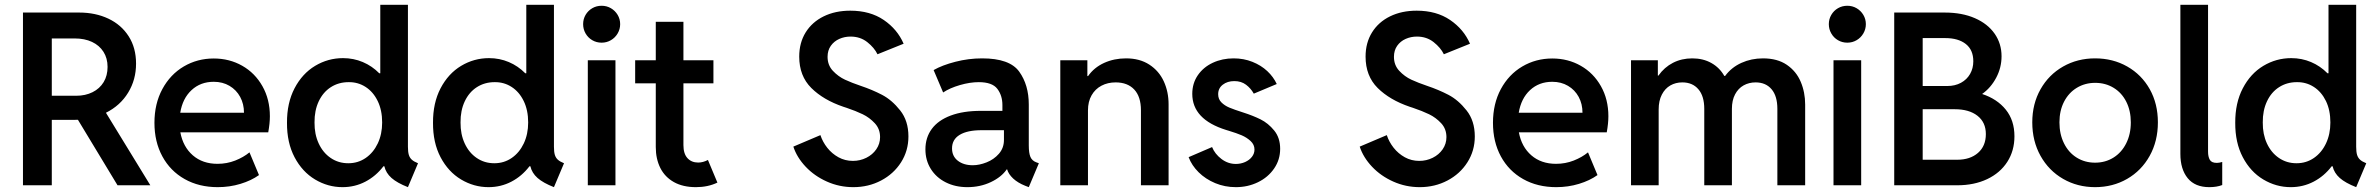

<svg xmlns="http://www.w3.org/2000/svg" viewBox="-20 -772 9914 800"><path d="M75.7 -719.7H310.1Q377.9 -719.7 431.6 -694.3Q485.4 -668.9 516.1 -620.8Q546.9 -572.8 546.9 -506.8Q546.9 -439.9 513.9 -386Q481 -332 421.4 -302.2L606.4 0H469.7L304.7 -272.9Q297.9 -272.5 284.7 -272.5H195.8V0H75.7ZM297.4 -373Q335.9 -373 365.7 -387.9Q395.5 -402.8 411.9 -429.9Q428.2 -457 428.2 -493.2Q428.2 -529.3 411.1 -556.2Q394 -583 363.3 -597.4Q332.5 -611.8 291.5 -611.8H195.8V-373Z M623.5 -260.3Q623.5 -339.8 656.5 -400.9Q689.5 -461.9 745.8 -495.1Q802.2 -528.3 870.6 -528.3Q936 -528.3 989.3 -498Q1042.5 -467.8 1073.5 -412.8Q1104.5 -357.9 1104.5 -287.6Q1104.5 -258.3 1097.7 -220.7H731.4Q742.7 -160.2 783.4 -124.8Q824.2 -89.4 886.2 -89.4Q925.3 -89.4 960 -103Q994.6 -116.7 1019.5 -137.2L1059.1 -42.5Q1026.9 -19.5 981.9 -5.9Q937 7.8 887.2 7.8Q809.1 7.8 749.3 -25.9Q689.5 -59.6 656.5 -120.4Q623.5 -181.2 623.5 -260.3ZM996.6 -302.2Q996.6 -338.9 980.7 -368.2Q964.8 -397.5 936.3 -414.3Q907.7 -431.2 870.6 -431.2Q815.4 -431.2 778.1 -396.5Q740.7 -361.8 731 -302.2Z M1581.5 -79.1H1577.6Q1546.4 -38.1 1502.4 -15.1Q1458.5 7.8 1407.2 7.8Q1346.2 7.8 1292.7 -24.2Q1239.3 -56.2 1207.3 -116.9Q1175.3 -177.7 1175.8 -260.3Q1175.3 -342.8 1207.3 -404.1Q1239.3 -465.3 1293 -497.6Q1346.7 -529.8 1409.2 -529.8Q1453.1 -529.8 1491.7 -513.4Q1530.3 -497.1 1560.1 -466.8H1564.5V-752H1679.7V-160.6Q1679.7 -139.6 1683.3 -127.2Q1687 -114.7 1695.8 -106.7Q1704.6 -98.6 1721.7 -91.8L1679.7 7.8Q1634.8 -9.8 1611.3 -30.5Q1587.9 -51.3 1581.5 -79.1ZM1572.3 -261.7Q1572.3 -313 1553.7 -351.1Q1535.2 -389.2 1503.4 -409.7Q1471.7 -430.2 1432.6 -429.7Q1391.1 -429.7 1358.6 -408.9Q1326.2 -388.2 1308.1 -349.9Q1290 -311.5 1290.5 -261.7Q1290 -212.9 1307.9 -174.3Q1325.7 -135.7 1357.9 -113.8Q1390.1 -91.8 1431.2 -91.8Q1471.7 -91.8 1503.7 -113.8Q1535.6 -135.7 1554 -174.3Q1572.3 -212.9 1572.3 -261.7Z M2189.9 -79.1H2186Q2154.8 -38.1 2110.8 -15.1Q2066.9 7.8 2015.6 7.8Q1954.6 7.8 1901.1 -24.2Q1847.7 -56.2 1815.7 -116.9Q1783.7 -177.7 1784.2 -260.3Q1783.7 -342.8 1815.7 -404.1Q1847.7 -465.3 1901.4 -497.6Q1955.1 -529.8 2017.6 -529.8Q2061.5 -529.8 2100.1 -513.4Q2138.7 -497.1 2168.5 -466.8H2172.9V-752H2288.1V-160.6Q2288.1 -139.6 2291.7 -127.2Q2295.4 -114.7 2304.2 -106.7Q2313 -98.6 2330.1 -91.8L2288.1 7.8Q2243.2 -9.8 2219.7 -30.5Q2196.3 -51.3 2189.9 -79.1ZM2180.7 -261.7Q2180.7 -313 2162.1 -351.1Q2143.6 -389.2 2111.8 -409.7Q2080.1 -430.2 2041 -429.7Q1999.5 -429.7 1967 -408.9Q1934.6 -388.2 1916.5 -349.9Q1898.4 -311.5 1898.9 -261.7Q1898.4 -212.9 1916.3 -174.3Q1934.1 -135.7 1966.3 -113.8Q1998.5 -91.8 2039.6 -91.8Q2080.1 -91.8 2112.1 -113.8Q2144 -135.7 2162.4 -174.3Q2180.7 -212.9 2180.7 -261.7Z M2429.2 -521H2544.4V0H2429.2ZM2409.7 -671.4Q2409.7 -692.4 2419.9 -710Q2430.2 -727.5 2447.8 -737.8Q2465.3 -748 2486.8 -748Q2507.8 -748 2525.4 -737.8Q2543 -727.5 2553.5 -710Q2564 -692.4 2564 -671.4Q2564 -650.4 2553.5 -632.6Q2543 -614.7 2525.4 -604.5Q2507.8 -594.2 2486.8 -594.2Q2465.3 -594.2 2447.8 -604.5Q2430.2 -614.7 2419.9 -632.6Q2409.7 -650.4 2409.7 -671.4Z M2712.4 -159.2V-424.8H2626.5V-521H2712.4V-681.2H2827.6V-521H2952.6V-424.8H2827.6V-167.5Q2827.6 -131.3 2844.5 -113Q2861.3 -94.7 2889.2 -94.7Q2909.2 -94.7 2929.7 -105.5L2969.2 -11.2Q2929.7 7.8 2879.9 7.8Q2825.7 7.8 2788.1 -13.2Q2750.5 -34.2 2731.4 -72Q2712.4 -109.9 2712.4 -159.2Z M3285.6 -161.1 3398.4 -209Q3407.7 -180.7 3427 -156.2Q3446.3 -131.8 3473.6 -116.7Q3501 -101.6 3533.7 -101.6Q3563.5 -101.6 3589.6 -114.5Q3615.7 -127.4 3631.3 -150.1Q3647 -172.9 3647 -200.7Q3647 -234.9 3625 -258.5Q3603 -282.2 3574.7 -295.9Q3546.4 -309.6 3507.3 -322.8L3494.1 -327.1Q3410.6 -355.5 3360.4 -405.5Q3310.1 -455.6 3310.1 -536.1Q3310.1 -593.8 3336.9 -637Q3363.8 -680.2 3412.1 -703.9Q3460.4 -727.5 3522.9 -727.5Q3605.5 -727.5 3662.4 -688.7Q3719.2 -649.9 3745.1 -589.8L3636.2 -545.9Q3623 -573.2 3593.8 -596.4Q3564.5 -619.6 3523.9 -619.6Q3499 -619.6 3477.1 -609.9Q3455.1 -600.1 3441.7 -581.1Q3428.2 -562 3428.2 -535.2Q3428.2 -500.5 3450.4 -476.8Q3472.7 -453.1 3501 -439.9Q3529.3 -426.8 3566.9 -414.1Q3613.8 -398.4 3655 -377Q3696.3 -355.5 3730.7 -312Q3765.1 -268.6 3765.1 -203.6Q3765.1 -144 3734.4 -95.7Q3703.6 -47.4 3651.1 -19.8Q3598.6 7.8 3535.6 7.8Q3477.5 7.8 3425.5 -15.4Q3373.5 -38.6 3336.9 -77.4Q3300.3 -116.2 3285.6 -161.1Z M3835.9 -149.9Q3835.9 -198.7 3862.5 -234.9Q3889.2 -271 3941.2 -290.5Q3993.2 -310.1 4066.9 -310.1H4156.7V-334.5Q4156.7 -374 4135.5 -401.9Q4114.3 -429.7 4058.1 -429.7Q4021.5 -429.7 3979.5 -417.5Q3937.5 -405.3 3909.7 -386.7L3870.1 -480Q3905.8 -500.5 3960.7 -514.6Q4015.6 -528.8 4072.3 -528.8Q4187 -528.8 4226.8 -473.4Q4266.6 -418 4266.6 -336.4V-166Q4266.6 -134.3 4273.4 -118.2Q4280.3 -102.1 4297.9 -95.7L4308.6 -91.8L4266.6 7.8L4251.5 2Q4220.7 -10.3 4201.4 -28.3Q4182.1 -46.4 4176.3 -66.4H4174.8Q4152.8 -34.2 4108.4 -13.2Q4064 7.8 4010.7 7.8Q3960.4 7.8 3920.7 -12.2Q3880.9 -32.2 3858.4 -68.1Q3835.9 -104 3835.9 -149.9ZM4033.2 -83.5Q4060.5 -83.5 4090.8 -95.5Q4121.1 -107.4 4142.1 -131.3Q4163.1 -155.3 4163.1 -189V-229.5H4069.8Q4010.7 -229.5 3978.8 -210.2Q3946.8 -190.9 3946.8 -153.8Q3946.8 -121.1 3970.9 -102.3Q3995.1 -83.5 4033.2 -83.5Z M4397.9 -521H4510.7V-455.1H4513.7Q4538.6 -490.7 4580.3 -509.8Q4622.1 -528.8 4671.9 -528.8Q4729 -528.8 4769 -502.7Q4809.1 -476.6 4829.1 -433.1Q4849.1 -389.6 4849.1 -337.4V0H4733.9V-312.5Q4733.9 -369.1 4706.1 -398.9Q4678.2 -428.7 4628.4 -428.7Q4595.7 -428.7 4569.6 -415Q4543.5 -401.4 4528.3 -375Q4513.2 -348.6 4513.2 -312V0H4397.9Z M4932.6 -117.2 5030.3 -159.2Q5042 -130.4 5069.3 -109.6Q5096.7 -88.9 5129.4 -88.9Q5149.9 -88.9 5168 -96.9Q5186 -105 5196.5 -118.7Q5207 -132.3 5207 -148.9Q5207 -169.4 5190.9 -184.3Q5174.8 -199.2 5153.6 -208.3Q5132.3 -217.3 5101.6 -226.6L5088.9 -230.5Q4947.8 -274.4 4947.8 -380.9Q4947.8 -424.8 4970.9 -458.5Q4994.1 -492.2 5033.4 -510.5Q5072.8 -528.8 5120.1 -528.8Q5162.1 -528.8 5198.2 -514.4Q5234.4 -500 5260.3 -475.8Q5286.1 -451.7 5299.8 -421.9L5204.1 -381.8Q5191.9 -403.8 5171.9 -418.9Q5151.9 -434.1 5123 -434.1Q5094.2 -434.1 5075 -419.2Q5055.7 -404.3 5055.7 -379.4Q5055.7 -358.9 5069.1 -345.5Q5082.5 -332 5102.3 -323.7Q5122.1 -315.4 5160.2 -303.2Q5200.2 -290.5 5232.2 -274.7Q5264.2 -258.8 5289.1 -228.3Q5314 -197.8 5314 -151.9Q5314 -106.4 5288.8 -69.8Q5263.7 -33.2 5221.4 -12.7Q5179.2 7.8 5129.4 7.8Q5083.5 7.8 5043.2 -9Q5002.9 -25.9 4974.1 -54.4Q4945.3 -83 4932.6 -117.2Z M5645.5 -161.1 5758.3 -209Q5767.6 -180.7 5786.9 -156.2Q5806.2 -131.8 5833.5 -116.7Q5860.8 -101.6 5893.6 -101.6Q5923.3 -101.6 5949.5 -114.5Q5975.6 -127.4 5991.2 -150.1Q6006.8 -172.9 6006.8 -200.7Q6006.8 -234.9 5984.9 -258.5Q5962.9 -282.2 5934.6 -295.9Q5906.2 -309.6 5867.2 -322.8L5854 -327.1Q5770.5 -355.5 5720.2 -405.5Q5669.9 -455.6 5669.9 -536.1Q5669.9 -593.8 5696.8 -637Q5723.6 -680.2 5772 -703.9Q5820.3 -727.5 5882.8 -727.5Q5965.3 -727.5 6022.2 -688.7Q6079.1 -649.9 6105 -589.8L5996.1 -545.9Q5982.9 -573.2 5953.6 -596.4Q5924.3 -619.6 5883.8 -619.6Q5858.9 -619.6 5836.9 -609.9Q5814.9 -600.1 5801.5 -581.1Q5788.1 -562 5788.1 -535.2Q5788.1 -500.5 5810.3 -476.8Q5832.5 -453.1 5860.8 -439.9Q5889.2 -426.8 5926.8 -414.1Q5973.6 -398.4 6014.9 -377Q6056.2 -355.5 6090.6 -312Q6125 -268.6 6125 -203.6Q6125 -144 6094.2 -95.7Q6063.5 -47.4 6011 -19.8Q5958.5 7.8 5895.5 7.8Q5837.4 7.8 5785.4 -15.4Q5733.4 -38.6 5696.8 -77.4Q5660.2 -116.2 5645.5 -161.1Z M6200.7 -260.3Q6200.7 -339.8 6233.6 -400.9Q6266.6 -461.9 6323 -495.1Q6379.4 -528.3 6447.8 -528.3Q6513.2 -528.3 6566.4 -498Q6619.6 -467.8 6650.6 -412.8Q6681.6 -357.9 6681.6 -287.6Q6681.6 -258.3 6674.8 -220.7H6308.6Q6319.8 -160.2 6360.6 -124.8Q6401.4 -89.4 6463.4 -89.4Q6502.4 -89.4 6537.1 -103Q6571.8 -116.7 6596.7 -137.2L6636.2 -42.5Q6604 -19.5 6559.1 -5.9Q6514.2 7.8 6464.4 7.8Q6386.2 7.8 6326.4 -25.9Q6266.6 -59.6 6233.6 -120.4Q6200.7 -181.2 6200.7 -260.3ZM6573.7 -302.2Q6573.7 -338.9 6557.9 -368.2Q6542 -397.5 6513.4 -414.3Q6484.9 -431.2 6447.8 -431.2Q6392.6 -431.2 6355.2 -396.5Q6317.9 -361.8 6308.1 -302.2Z M6775.9 -521H6887.7V-457H6890.1Q6914.6 -491.7 6950.7 -510.3Q6986.8 -528.8 7031.2 -528.8Q7076.2 -528.8 7110.6 -509.5Q7145 -490.2 7164.6 -455.6H7168Q7194.3 -491.2 7235.8 -510Q7277.3 -528.8 7325.7 -528.8Q7385.7 -528.8 7425 -502Q7464.4 -475.1 7482.9 -431.4Q7501.5 -387.7 7501.5 -336.4V0H7385.7V-318.4Q7385.7 -371.6 7361.6 -400.1Q7337.4 -428.7 7294.9 -428.7Q7267.6 -428.7 7245.1 -416.3Q7222.7 -403.8 7209.5 -378.9Q7196.3 -354 7196.3 -318.4V0H7081.1V-318.4Q7081.1 -371.6 7056.6 -400.1Q7032.2 -428.7 6989.7 -428.7Q6961.9 -428.7 6939.7 -416Q6917.5 -403.3 6904.3 -377.7Q6891.1 -352.1 6891.1 -315.9V0H6775.9Z M7619.6 -521H7734.9V0H7619.6ZM7600.1 -671.4Q7600.1 -692.4 7610.4 -710Q7620.6 -727.5 7638.2 -737.8Q7655.8 -748 7677.2 -748Q7698.2 -748 7715.8 -737.8Q7733.4 -727.5 7743.9 -710Q7754.4 -692.4 7754.4 -671.4Q7754.4 -650.4 7743.9 -632.6Q7733.4 -614.7 7715.8 -604.5Q7698.2 -594.2 7677.2 -594.2Q7655.8 -594.2 7638.2 -604.5Q7620.6 -614.7 7610.4 -632.6Q7600.1 -650.4 7600.1 -671.4Z M7872.6 -719.7H8083Q8155.3 -719.7 8208.7 -696.3Q8262.2 -672.9 8291 -631.6Q8319.8 -590.3 8319.8 -537.6Q8319.8 -490.2 8297.4 -448Q8274.9 -405.8 8238.8 -380.4Q8301.3 -359.9 8337.4 -315.2Q8373.5 -270.5 8373.5 -204.1Q8373.5 -144 8343.8 -97.7Q8314 -51.3 8259.8 -25.6Q8205.6 0 8135.3 0H7872.6ZM8134.8 -106.4Q8189 -106.4 8221.7 -135Q8254.4 -163.6 8254.4 -213.4Q8254.4 -262.2 8219.5 -289.6Q8184.6 -316.9 8124.5 -316.9H7991.2V-106.4ZM8093.3 -413.6Q8126 -413.6 8150.6 -427Q8175.3 -440.4 8188.7 -463.9Q8202.1 -487.3 8202.1 -516.6Q8202.1 -564 8170.9 -588.6Q8139.6 -613.3 8085.4 -613.3H7991.2V-413.6Z M8447.8 -262.2Q8447.8 -339.4 8482.2 -400.1Q8516.6 -460.9 8576.4 -494.9Q8636.2 -528.8 8709.5 -528.8Q8783.7 -528.8 8843.5 -494.9Q8903.3 -460.9 8937.3 -400.4Q8971.2 -339.8 8971.2 -262.2Q8971.2 -184.1 8937 -122.6Q8902.8 -61 8843 -26.6Q8783.2 7.8 8709.5 7.8Q8636.2 7.8 8576.4 -26.6Q8516.6 -61 8482.2 -122.6Q8447.8 -184.1 8447.8 -262.2ZM8858.4 -262.2Q8858.4 -310.5 8839.6 -347.9Q8820.8 -385.3 8786.9 -406Q8752.9 -426.8 8710 -426.8Q8667.5 -426.8 8633.5 -406.2Q8599.6 -385.7 8580.3 -348.4Q8561 -311 8561 -262.2Q8561 -212.9 8580.1 -174.6Q8599.1 -136.2 8633.1 -115.2Q8667 -94.2 8709.5 -94.2Q8752 -94.2 8785.9 -115.2Q8819.8 -136.2 8839.1 -174.6Q8858.4 -212.9 8858.4 -262.2Z M9064.9 -130.9V-752H9180.2V-140.1Q9180.2 -119.1 9187.5 -106.2Q9194.8 -93.3 9216.8 -93.3Q9226.6 -93.3 9239.3 -97.2V-1Q9216.3 7.8 9185.5 7.8Q9126 7.8 9095.5 -29.5Q9064.9 -66.9 9064.9 -130.9Z M9699.2 -79.1H9695.3Q9664.1 -38.1 9620.1 -15.1Q9576.2 7.8 9524.9 7.8Q9463.9 7.8 9410.4 -24.2Q9356.9 -56.2 9325 -116.9Q9293 -177.7 9293.5 -260.3Q9293 -342.8 9325 -404.1Q9356.9 -465.3 9410.6 -497.6Q9464.4 -529.8 9526.9 -529.8Q9570.8 -529.8 9609.4 -513.4Q9647.9 -497.1 9677.7 -466.8H9682.1V-752H9797.4V-160.6Q9797.4 -139.6 9801 -127.2Q9804.7 -114.7 9813.5 -106.7Q9822.3 -98.6 9839.4 -91.8L9797.4 7.8Q9752.4 -9.8 9729 -30.5Q9705.6 -51.3 9699.2 -79.1ZM9689.9 -261.7Q9689.9 -313 9671.4 -351.1Q9652.8 -389.2 9621.1 -409.7Q9589.4 -430.2 9550.3 -429.7Q9508.8 -429.7 9476.3 -408.9Q9443.8 -388.2 9425.8 -349.9Q9407.7 -311.5 9408.2 -261.7Q9407.7 -212.9 9425.5 -174.3Q9443.4 -135.7 9475.6 -113.8Q9507.8 -91.8 9548.8 -91.8Q9589.4 -91.8 9621.3 -113.8Q9653.3 -135.7 9671.6 -174.3Q9689.9 -212.9 9689.9 -261.7Z"/></svg>

Font: Reddit Sans SemiBold
Style: Regular
Weight: 600
Designer: Stephen Hutchings
Foundry: Reddit
Version: Version 1.013